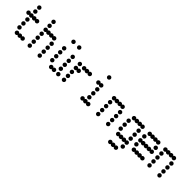

<svg xmlns="http://www.w3.org/2000/svg" viewBox="230 -1954 3428 3428"><g transform="rotate(45 1944.0 -240.0)"><path d="M148 -80Q173 -80 184 -57Q195 -80 220 -80Q245 -80 256 -57Q267 -80 292 -80Q308 -80 320 -68Q332 -56 332 -40Q332 -24 320 -12Q308 0 292 0Q267 0 256 -23Q245 0 220 0Q195 0 184 -23Q173 0 148 0Q132 0 120 -12Q108 -24 108 -40Q108 -56 120 -68Q132 -80 148 -80ZM84 -112Q72 -124 72 -140Q72 -156 84 -168Q96 -180 112 -180Q128 -180 140 -168Q152 -156 152 -140Q152 -124 140 -112Q128 -100 112 -100Q96 -100 84 -112ZM84 -212Q72 -224 72 -240Q72 -256 84 -268Q96 -280 112 -280Q128 -280 140 -268Q152 -256 152 -240Q152 -224 140 -212Q128 -200 112 -200Q96 -200 84 -212ZM84 -312Q72 -324 72 -340Q72 -356 84 -368Q96 -380 112 -380Q128 -380 140 -368Q152 -356 152 -340Q152 -324 140 -312Q128 -300 112 -300Q96 -300 84 -312ZM40 -480Q65 -480 76 -457Q87 -480 112 -480Q137 -480 148 -457Q159 -480 184 -480Q209 -480 220 -457Q231 -480 256 -480Q272 -480 284 -468Q296 -456 296 -440Q296 -424 284 -412Q272 -400 256 -400Q231 -400 220 -423Q209 -400 184 -400Q159 -400 148 -423Q137 -400 112 -400Q87 -400 76 -423Q65 -400 40 -400Q24 -400 12 -412Q0 -424 0 -440Q0 -456 12 -468Q24 -480 40 -480ZM84 -512Q72 -524 72 -540Q72 -556 84 -568Q96 -580 112 -580Q128 -580 140 -568Q152 -556 152 -540Q152 -524 140 -512Q128 -500 112 -500Q96 -500 84 -512ZM84 -612Q72 -624 72 -640Q72 -656 84 -668Q96 -680 112 -680Q128 -680 140 -668Q152 -656 152 -640Q152 -624 140 -612Q128 -600 112 -600Q96 -600 84 -612Z M696 -12Q684 -24 684 -40Q684 -56 696 -68Q708 -80 724 -80Q740 -80 752 -68Q764 -56 764 -40Q764 -24 752 -12Q740 0 724 0Q708 0 696 -12ZM444 -12Q432 -24 432 -40Q432 -56 444 -68Q456 -80 472 -80Q488 -80 500 -68Q512 -56 512 -40Q512 -24 500 -12Q488 0 472 0Q456 0 444 -12ZM696 -112Q684 -124 684 -140Q684 -156 696 -168Q708 -180 724 -180Q740 -180 752 -168Q764 -156 764 -140Q764 -124 752 -112Q740 -100 724 -100Q708 -100 696 -112ZM444 -112Q432 -124 432 -140Q432 -156 444 -168Q456 -180 472 -180Q488 -180 500 -168Q512 -156 512 -140Q512 -124 500 -112Q488 -100 472 -100Q456 -100 444 -112ZM696 -212Q684 -224 684 -240Q684 -256 696 -268Q708 -280 724 -280Q740 -280 752 -268Q764 -256 764 -240Q764 -224 752 -212Q740 -200 724 -200Q708 -200 696 -212ZM444 -212Q432 -224 432 -240Q432 -256 444 -268Q456 -280 472 -280Q488 -280 500 -268Q512 -256 512 -240Q512 -224 500 -212Q488 -200 472 -200Q456 -200 444 -212ZM696 -312Q684 -324 684 -340Q684 -356 696 -368Q708 -380 724 -380Q740 -380 752 -368Q764 -356 764 -340Q764 -324 752 -312Q740 -300 724 -300Q708 -300 696 -312ZM444 -312Q432 -324 432 -340Q432 -356 444 -368Q456 -380 472 -380Q488 -380 500 -368Q512 -356 512 -340Q512 -324 500 -312Q488 -300 472 -300Q456 -300 444 -312ZM472 -480Q497 -480 508 -457Q519 -480 544 -480Q569 -480 580 -457Q591 -480 616 -480Q641 -480 652 -457Q663 -480 688 -480Q704 -480 716 -468Q728 -456 728 -440Q728 -424 716 -412Q704 -400 688 -400Q663 -400 652 -423Q641 -400 616 -400Q591 -400 580 -423Q569 -400 544 -400Q519 -400 508 -423Q497 -400 472 -400Q456 -400 444 -412Q432 -424 432 -440Q432 -456 444 -468Q456 -480 472 -480ZM444 -512Q432 -524 432 -540Q432 -556 444 -568Q456 -580 472 -580Q488 -580 500 -568Q512 -556 512 -540Q512 -524 500 -512Q488 -500 472 -500Q456 -500 444 -512ZM444 -612Q432 -624 432 -640Q432 -656 444 -668Q456 -680 472 -680Q488 -680 500 -668Q512 -656 512 -640Q512 -624 500 -612Q488 -600 472 -600Q456 -600 444 -612Z M1164 -12Q1152 -24 1152 -40Q1152 -56 1164 -68Q1176 -80 1192 -80Q1208 -80 1220 -68Q1232 -56 1232 -40Q1232 -24 1220 -12Q1208 0 1192 0Q1176 0 1164 -12ZM1012 -80Q1037 -80 1048 -57Q1059 -80 1084 -80Q1100 -80 1112 -68Q1124 -56 1124 -40Q1124 -24 1112 -12Q1100 0 1084 0Q1059 0 1048 -23Q1037 0 1012 0Q996 0 984 -12Q972 -24 972 -40Q972 -56 984 -68Q996 -80 1012 -80ZM1128 -112Q1116 -124 1116 -140Q1116 -156 1128 -168Q1140 -180 1156 -180Q1172 -180 1184 -168Q1196 -156 1196 -140Q1196 -124 1184 -112Q1172 -100 1156 -100Q1140 -100 1128 -112ZM912 -112Q900 -124 900 -140Q900 -156 912 -168Q924 -180 940 -180Q956 -180 968 -168Q980 -156 980 -140Q980 -124 968 -112Q956 -100 940 -100Q924 -100 912 -112ZM1128 -212Q1116 -224 1116 -240Q1116 -256 1128 -268Q1140 -280 1156 -280Q1172 -280 1184 -268Q1196 -256 1196 -240Q1196 -224 1184 -212Q1172 -200 1156 -200Q1140 -200 1128 -212ZM912 -212Q900 -224 900 -240Q900 -256 912 -268Q924 -280 940 -280Q956 -280 968 -268Q980 -256 980 -240Q980 -224 968 -212Q956 -200 940 -200Q924 -200 912 -212ZM1128 -312Q1116 -324 1116 -340Q1116 -356 1128 -368Q1140 -380 1156 -380Q1172 -380 1184 -368Q1196 -356 1196 -340Q1196 -324 1184 -312Q1172 -300 1156 -300Q1140 -300 1128 -312ZM912 -312Q900 -324 900 -340Q900 -356 912 -368Q924 -380 940 -380Q956 -380 968 -368Q980 -356 980 -340Q980 -324 968 -312Q956 -300 940 -300Q924 -300 912 -312ZM1128 -412Q1116 -424 1116 -440Q1116 -456 1128 -468Q1140 -480 1156 -480Q1172 -480 1184 -468Q1196 -456 1196 -440Q1196 -424 1184 -412Q1172 -400 1156 -400Q1140 -400 1128 -412ZM912 -412Q900 -424 900 -440Q900 -456 912 -468Q924 -480 940 -480Q956 -480 968 -468Q980 -456 980 -440Q980 -424 968 -412Q956 -400 940 -400Q924 -400 912 -412ZM1092 -612Q1080 -624 1080 -640Q1080 -656 1092 -668Q1104 -680 1120 -680Q1136 -680 1148 -668Q1160 -656 1160 -640Q1160 -624 1148 -612Q1136 -600 1120 -600Q1104 -600 1092 -612ZM948 -612Q936 -624 936 -640Q936 -656 948 -668Q960 -680 976 -680Q992 -680 1004 -668Q1016 -656 1016 -640Q1016 -624 1004 -612Q992 -600 976 -600Q960 -600 948 -612Z M1308 -12Q1296 -24 1296 -40Q1296 -56 1308 -68Q1320 -80 1336 -80Q1352 -80 1364 -68Q1376 -56 1376 -40Q1376 -24 1364 -12Q1352 0 1336 0Q1320 0 1308 -12ZM1308 -112Q1296 -124 1296 -140Q1296 -156 1308 -168Q1320 -180 1336 -180Q1352 -180 1364 -168Q1376 -156 1376 -140Q1376 -124 1364 -112Q1352 -100 1336 -100Q1320 -100 1308 -112ZM1308 -212Q1296 -224 1296 -240Q1296 -256 1308 -268Q1320 -280 1336 -280Q1352 -280 1364 -268Q1376 -256 1376 -240Q1376 -224 1364 -212Q1352 -200 1336 -200Q1320 -200 1308 -212ZM1336 -380Q1361 -380 1372 -357Q1383 -380 1408 -380Q1424 -380 1436 -368Q1448 -356 1448 -340Q1448 -324 1436 -312Q1424 -300 1408 -300Q1383 -300 1372 -323Q1361 -300 1336 -300Q1320 -300 1308 -312Q1296 -324 1296 -340Q1296 -356 1308 -368Q1320 -380 1336 -380ZM1444 -480Q1469 -480 1480 -457Q1491 -480 1516 -480Q1541 -480 1552 -457Q1563 -480 1588 -480Q1604 -480 1616 -468Q1628 -456 1628 -440Q1628 -424 1616 -412Q1604 -400 1588 -400Q1563 -400 1552 -423Q1541 -400 1516 -400Q1491 -400 1480 -423Q1469 -400 1444 -400Q1428 -400 1416 -412Q1404 -424 1404 -440Q1404 -456 1416 -468Q1428 -480 1444 -480ZM1308 -412Q1296 -424 1296 -440Q1296 -456 1308 -468Q1320 -480 1336 -480Q1352 -480 1364 -468Q1376 -456 1376 -440Q1376 -424 1364 -412Q1352 -400 1336 -400Q1320 -400 1308 -412Z M1804 -80Q1829 -80 1840 -57Q1851 -80 1876 -80Q1901 -80 1912 -57Q1923 -80 1948 -80Q1964 -80 1976 -68Q1988 -56 1988 -40Q1988 -24 1976 -12Q1964 0 1948 0Q1923 0 1912 -23Q1901 0 1876 0Q1851 0 1840 -23Q1829 0 1804 0Q1788 0 1776 -12Q1764 -24 1764 -40Q1764 -56 1776 -68Q1788 -80 1804 -80ZM1848 -112Q1836 -124 1836 -140Q1836 -156 1848 -168Q1860 -180 1876 -180Q1892 -180 1904 -168Q1916 -156 1916 -140Q1916 -124 1904 -112Q1892 -100 1876 -100Q1860 -100 1848 -112ZM1848 -212Q1836 -224 1836 -240Q1836 -256 1848 -268Q1860 -280 1876 -280Q1892 -280 1904 -268Q1916 -256 1916 -240Q1916 -224 1904 -212Q1892 -200 1876 -200Q1860 -200 1848 -212ZM1848 -312Q1836 -324 1836 -340Q1836 -356 1848 -368Q1860 -380 1876 -380Q1892 -380 1904 -368Q1916 -356 1916 -340Q1916 -324 1904 -312Q1892 -300 1876 -300Q1860 -300 1848 -312ZM1804 -480Q1829 -480 1840 -457Q1851 -480 1876 -480Q1892 -480 1904 -468Q1916 -456 1916 -440Q1916 -424 1904 -412Q1892 -400 1876 -400Q1851 -400 1840 -423Q1829 -400 1804 -400Q1788 -400 1776 -412Q1764 -424 1764 -440Q1764 -456 1776 -468Q1788 -480 1804 -480ZM1848 -612Q1836 -624 1836 -640Q1836 -656 1848 -668Q1860 -680 1876 -680Q1892 -680 1904 -668Q1916 -656 1916 -640Q1916 -624 1904 -612Q1892 -600 1876 -600Q1860 -600 1848 -612Z M2424 -12Q2412 -24 2412 -40Q2412 -56 2424 -68Q2436 -80 2452 -80Q2468 -80 2480 -68Q2492 -56 2492 -40Q2492 -24 2480 -12Q2468 0 2452 0Q2436 0 2424 -12ZM2172 -12Q2160 -24 2160 -40Q2160 -56 2172 -68Q2184 -80 2200 -80Q2216 -80 2228 -68Q2240 -56 2240 -40Q2240 -24 2228 -12Q2216 0 2200 0Q2184 0 2172 -12ZM2424 -112Q2412 -124 2412 -140Q2412 -156 2424 -168Q2436 -180 2452 -180Q2468 -180 2480 -168Q2492 -156 2492 -140Q2492 -124 2480 -112Q2468 -100 2452 -100Q2436 -100 2424 -112ZM2172 -112Q2160 -124 2160 -140Q2160 -156 2172 -168Q2184 -180 2200 -180Q2216 -180 2228 -168Q2240 -156 2240 -140Q2240 -124 2228 -112Q2216 -100 2200 -100Q2184 -100 2172 -112ZM2424 -212Q2412 -224 2412 -240Q2412 -256 2424 -268Q2436 -280 2452 -280Q2468 -280 2480 -268Q2492 -256 2492 -240Q2492 -224 2480 -212Q2468 -200 2452 -200Q2436 -200 2424 -212ZM2172 -212Q2160 -224 2160 -240Q2160 -256 2172 -268Q2184 -280 2200 -280Q2216 -280 2228 -268Q2240 -256 2240 -240Q2240 -224 2228 -212Q2216 -200 2200 -200Q2184 -200 2172 -212ZM2424 -312Q2412 -324 2412 -340Q2412 -356 2424 -368Q2436 -380 2452 -380Q2468 -380 2480 -368Q2492 -356 2492 -340Q2492 -324 2480 -312Q2468 -300 2452 -300Q2436 -300 2424 -312ZM2172 -312Q2160 -324 2160 -340Q2160 -356 2172 -368Q2184 -380 2200 -380Q2216 -380 2228 -368Q2240 -356 2240 -340Q2240 -324 2228 -312Q2216 -300 2200 -300Q2184 -300 2172 -312ZM2200 -480Q2225 -480 2236 -457Q2247 -480 2272 -480Q2297 -480 2308 -457Q2319 -480 2344 -480Q2369 -480 2380 -457Q2391 -480 2416 -480Q2432 -480 2444 -468Q2456 -456 2456 -440Q2456 -424 2444 -412Q2432 -400 2416 -400Q2391 -400 2380 -423Q2369 -400 2344 -400Q2319 -400 2308 -423Q2297 -400 2272 -400Q2247 -400 2236 -423Q2225 -400 2200 -400Q2184 -400 2172 -412Q2160 -424 2160 -440Q2160 -456 2172 -468Q2184 -480 2200 -480Z M2704 120Q2729 120 2740 143Q2751 120 2776 120Q2801 120 2812 143Q2823 120 2848 120Q2864 120 2876 132Q2888 144 2888 160Q2888 176 2876 188Q2864 200 2848 200Q2823 200 2812 177Q2801 200 2776 200Q2751 200 2740 177Q2729 200 2704 200Q2688 200 2676 188Q2664 176 2664 160Q2664 144 2676 132Q2688 120 2704 120ZM2892 88Q2880 76 2880 60Q2880 44 2892 32Q2904 20 2920 20Q2936 20 2948 32Q2960 44 2960 60Q2960 76 2948 88Q2936 100 2920 100Q2904 100 2892 88ZM2704 -80Q2729 -80 2740 -57Q2751 -80 2776 -80Q2801 -80 2812 -57Q2823 -80 2848 -80Q2873 -80 2884 -57Q2895 -80 2920 -80Q2936 -80 2948 -68Q2960 -56 2960 -40Q2960 -24 2948 -12Q2936 0 2920 0Q2895 0 2884 -23Q2873 0 2848 0Q2823 0 2812 -23Q2801 0 2776 0Q2751 0 2740 -23Q2729 0 2704 0Q2688 0 2676 -12Q2664 -24 2664 -40Q2664 -56 2676 -68Q2688 -80 2704 -80ZM2892 -112Q2880 -124 2880 -140Q2880 -156 2892 -168Q2904 -180 2920 -180Q2936 -180 2948 -168Q2960 -156 2960 -140Q2960 -124 2948 -112Q2936 -100 2920 -100Q2904 -100 2892 -112ZM2640 -112Q2628 -124 2628 -140Q2628 -156 2640 -168Q2652 -180 2668 -180Q2684 -180 2696 -168Q2708 -156 2708 -140Q2708 -124 2696 -112Q2684 -100 2668 -100Q2652 -100 2640 -112ZM2892 -212Q2880 -224 2880 -240Q2880 -256 2892 -268Q2904 -280 2920 -280Q2936 -280 2948 -268Q2960 -256 2960 -240Q2960 -224 2948 -212Q2936 -200 2920 -200Q2904 -200 2892 -212ZM2640 -212Q2628 -224 2628 -240Q2628 -256 2640 -268Q2652 -280 2668 -280Q2684 -280 2696 -268Q2708 -256 2708 -240Q2708 -224 2696 -212Q2684 -200 2668 -200Q2652 -200 2640 -212ZM2892 -312Q2880 -324 2880 -340Q2880 -356 2892 -368Q2904 -380 2920 -380Q2936 -380 2948 -368Q2960 -356 2960 -340Q2960 -324 2948 -312Q2936 -300 2920 -300Q2904 -300 2892 -312ZM2640 -312Q2628 -324 2628 -340Q2628 -356 2640 -368Q2652 -380 2668 -380Q2684 -380 2696 -368Q2708 -356 2708 -340Q2708 -324 2696 -312Q2684 -300 2668 -300Q2652 -300 2640 -312ZM2704 -480Q2729 -480 2740 -457Q2751 -480 2776 -480Q2801 -480 2812 -457Q2823 -480 2848 -480Q2873 -480 2884 -457Q2895 -480 2920 -480Q2936 -480 2948 -468Q2960 -456 2960 -440Q2960 -424 2948 -412Q2936 -400 2920 -400Q2895 -400 2884 -423Q2873 -400 2848 -400Q2823 -400 2812 -423Q2801 -400 2776 -400Q2751 -400 2740 -423Q2729 -400 2704 -400Q2688 -400 2676 -412Q2664 -424 2664 -440Q2664 -456 2676 -468Q2688 -480 2704 -480Z M3100 -80Q3125 -80 3136 -57Q3147 -80 3172 -80Q3197 -80 3208 -57Q3219 -80 3244 -80Q3269 -80 3280 -57Q3291 -80 3316 -80Q3332 -80 3344 -68Q3356 -56 3356 -40Q3356 -24 3344 -12Q3332 0 3316 0Q3291 0 3280 -23Q3269 0 3244 0Q3219 0 3208 -23Q3197 0 3172 0Q3147 0 3136 -23Q3125 0 3100 0Q3084 0 3072 -12Q3060 -24 3060 -40Q3060 -56 3072 -68Q3084 -80 3100 -80ZM3036 -112Q3024 -124 3024 -140Q3024 -156 3036 -168Q3048 -180 3064 -180Q3080 -180 3092 -168Q3104 -156 3104 -140Q3104 -124 3092 -112Q3080 -100 3064 -100Q3048 -100 3036 -112ZM3064 -280Q3089 -280 3100 -257Q3111 -280 3136 -280Q3161 -280 3172 -257Q3183 -280 3208 -280Q3233 -280 3244 -257Q3255 -280 3280 -280Q3305 -280 3316 -257Q3327 -280 3352 -280Q3368 -280 3380 -268Q3392 -256 3392 -240Q3392 -224 3380 -212Q3368 -200 3352 -200Q3327 -200 3316 -223Q3305 -200 3280 -200Q3255 -200 3244 -223Q3233 -200 3208 -200Q3183 -200 3172 -223Q3161 -200 3136 -200Q3111 -200 3100 -223Q3089 -200 3064 -200Q3048 -200 3036 -212Q3024 -224 3024 -240Q3024 -256 3036 -268Q3048 -280 3064 -280ZM3324 -312Q3312 -324 3312 -340Q3312 -356 3324 -368Q3336 -380 3352 -380Q3368 -380 3380 -368Q3392 -356 3392 -340Q3392 -324 3380 -312Q3368 -300 3352 -300Q3336 -300 3324 -312ZM3036 -312Q3024 -324 3024 -340Q3024 -356 3036 -368Q3048 -380 3064 -380Q3080 -380 3092 -368Q3104 -356 3104 -340Q3104 -324 3092 -312Q3080 -300 3064 -300Q3048 -300 3036 -312ZM3100 -480Q3125 -480 3136 -457Q3147 -480 3172 -480Q3197 -480 3208 -457Q3219 -480 3244 -480Q3269 -480 3280 -457Q3291 -480 3316 -480Q3332 -480 3344 -468Q3356 -456 3356 -440Q3356 -424 3344 -412Q3332 -400 3316 -400Q3291 -400 3280 -423Q3269 -400 3244 -400Q3219 -400 3208 -423Q3197 -400 3172 -400Q3147 -400 3136 -423Q3125 -400 3100 -400Q3084 -400 3072 -412Q3060 -424 3060 -440Q3060 -456 3072 -468Q3084 -480 3100 -480Z M3720 -12Q3708 -24 3708 -40Q3708 -56 3720 -68Q3732 -80 3748 -80Q3764 -80 3776 -68Q3788 -56 3788 -40Q3788 -24 3776 -12Q3764 0 3748 0Q3732 0 3720 -12ZM3468 -12Q3456 -24 3456 -40Q3456 -56 3468 -68Q3480 -80 3496 -80Q3512 -80 3524 -68Q3536 -56 3536 -40Q3536 -24 3524 -12Q3512 0 3496 0Q3480 0 3468 -12ZM3720 -112Q3708 -124 3708 -140Q3708 -156 3720 -168Q3732 -180 3748 -180Q3764 -180 3776 -168Q3788 -156 3788 -140Q3788 -124 3776 -112Q3764 -100 3748 -100Q3732 -100 3720 -112ZM3468 -112Q3456 -124 3456 -140Q3456 -156 3468 -168Q3480 -180 3496 -180Q3512 -180 3524 -168Q3536 -156 3536 -140Q3536 -124 3524 -112Q3512 -100 3496 -100Q3480 -100 3468 -112ZM3720 -212Q3708 -224 3708 -240Q3708 -256 3720 -268Q3732 -280 3748 -280Q3764 -280 3776 -268Q3788 -256 3788 -240Q3788 -224 3776 -212Q3764 -200 3748 -200Q3732 -200 3720 -212ZM3468 -212Q3456 -224 3456 -240Q3456 -256 3468 -268Q3480 -280 3496 -280Q3512 -280 3524 -268Q3536 -256 3536 -240Q3536 -224 3524 -212Q3512 -200 3496 -200Q3480 -200 3468 -212ZM3720 -312Q3708 -324 3708 -340Q3708 -356 3720 -368Q3732 -380 3748 -380Q3764 -380 3776 -368Q3788 -356 3788 -340Q3788 -324 3776 -312Q3764 -300 3748 -300Q3732 -300 3720 -312ZM3468 -312Q3456 -324 3456 -340Q3456 -356 3468 -368Q3480 -380 3496 -380Q3512 -380 3524 -368Q3536 -356 3536 -340Q3536 -324 3524 -312Q3512 -300 3496 -300Q3480 -300 3468 -312ZM3496 -480Q3521 -480 3532 -457Q3543 -480 3568 -480Q3593 -480 3604 -457Q3615 -480 3640 -480Q3665 -480 3676 -457Q3687 -480 3712 -480Q3728 -480 3740 -468Q3752 -456 3752 -440Q3752 -424 3740 -412Q3728 -400 3712 -400Q3687 -400 3676 -423Q3665 -400 3640 -400Q3615 -400 3604 -423Q3593 -400 3568 -400Q3543 -400 3532 -423Q3521 -400 3496 -400Q3480 -400 3468 -412Q3456 -424 3456 -440Q3456 -456 3468 -468Q3480 -480 3496 -480Z"/></g></svg>

Font: Dotrice Condensed
Style: Regular
Weight: 400
Width: 2
Monospace: yes
Designer: Paul Flo Williams
Foundry: His Deeds Are Dust
Version: Version 1.001